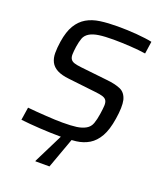

<svg xmlns="http://www.w3.org/2000/svg" viewBox="-158 -802 943 1098"><g transform="rotate(20 313.5 -253.0)"><path d="M32 0ZM273 8Q216 8 149.5 4Q83 0 32 -6L44 -84Q70 -81 99.5 -79Q129 -77 157.5 -75Q186 -73 212 -72Q238 -71 258 -71Q311 -71 343 -75.5Q375 -80 398 -93Q421 -106 430 -131.5Q439 -157 444 -191Q449 -224 450 -243.5Q451 -263 444.5 -274.5Q438 -286 421 -291.5Q404 -297 374 -300L208 -319Q161 -324 134 -338.5Q107 -353 95 -376.5Q83 -400 83 -431.5Q83 -463 89 -502Q99 -566 122 -604Q145 -642 180 -662.5Q215 -683 262 -689.5Q309 -696 367 -696Q396 -696 426 -695Q456 -694 484 -691.5Q512 -689 536.5 -686Q561 -683 578 -679L567 -604Q548 -607 524 -609.5Q500 -612 474 -613.5Q448 -615 422 -616Q396 -617 372 -617Q317 -617 283 -612Q249 -607 228 -595Q204 -581 196 -559Q188 -537 183 -505Q179 -476 178.5 -458Q178 -440 185 -429Q192 -418 207.5 -413Q223 -408 250 -405L413 -387Q464 -382 497 -368Q530 -354 541 -312Q550 -272 538 -197Q527 -126 503.5 -85Q480 -44 446 -23.5Q412 -3 368.5 2.5Q325 8 273 8ZM198 0ZM188 190 189 185 285 -8H345L344 -3L274 190Z"/></g></svg>

Font: Azeri Sans
Style: Italic
Weight: 400
Designer: Hector Gatti & Omnibus-Type (original fonts) / Cristiano Sobral (main changes and remastering)
Foundry: Omnibus-Type
Version: Version 0.07;August 21, 2020;FontCreator 13.0.0.2681 64-bit;